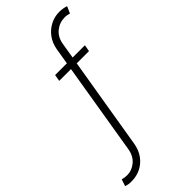

<svg xmlns="http://www.w3.org/2000/svg" viewBox="-381 -819 1082 1082"><g transform="rotate(-45 160.0 -278.0)"><path d="M317.9 -524.4 311 -484.9H213.4L122.1 64Q114.7 108.4 91.8 139.6Q68.8 170.9 35.6 187.5Q2.4 204.1 -37.1 204.1Q-50.3 204.6 -61 202.9Q-71.8 201.2 -83 197.3L-69.8 156.7Q-61.5 159.2 -50.5 160.6Q-39.6 162.1 -30.3 162.1Q6.3 162.1 37.6 136.2Q68.8 110.4 76.7 64L167.5 -484.9H73.7L80.6 -524.4H174.3L189.5 -617.2Q196.8 -662.1 220.2 -693.8Q243.7 -725.6 277.3 -742.7Q311 -759.8 348.1 -759.8Q363.8 -759.8 378.2 -757.3Q392.6 -754.9 402.8 -751L384.8 -710.4Q377.4 -712.9 368.7 -714.6Q359.9 -716.3 348.6 -716.3Q307.6 -716.3 275.4 -690.4Q243.2 -664.6 235.4 -617.2L220.2 -524.4Z"/></g></svg>

Font: Inter 17pt ExtraLight
Style: Italic
Weight: 250
Italic angle: -9.3988°
Version: Version 4.001;git-66647c0bb